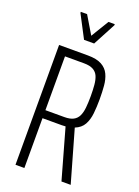

<svg xmlns="http://www.w3.org/2000/svg" viewBox="-166 -966 749 1036"><g transform="rotate(20 208.0 -448.0)"><path d="M62 0V-688H227Q278 -688 307 -672Q336 -656 349 -628Q362 -600 365 -564Q368 -528 368 -487Q368 -444 364 -406Q360 -368 344.5 -340Q329 -312 294 -298L379 0H326L242 -298L263 -289Q256 -288 245 -287Q234 -286 224 -286H113V0ZM113 -332H222Q254 -332 273 -342Q292 -352 301.5 -371.5Q311 -391 314 -420Q317 -449 317 -487Q317 -522 314.5 -550.5Q312 -579 303.5 -599Q295 -619 275.5 -630Q256 -641 222 -641H113ZM179 -760 111 -890V-896H147L208 -794L270 -896H306V-890L237 -760Z"/></g></svg>

Font: Saira ExtraCondensed Light
Style: Regular
Weight: 300
Width: 2
Designer: Hector Gatti with collaboration of the Omnibus-Type team
Foundry: Omnibus-Type
Version: Version 1.101